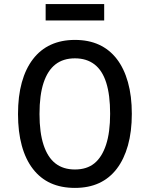

<svg xmlns="http://www.w3.org/2000/svg" viewBox="-20 -909 732 938"><path d="M346 9Q279 9 228 -14Q177 -37 141 -83.5Q105 -130 86.5 -197.5Q68 -265 68 -352Q68 -439 86.5 -506Q105 -573 141 -620Q177 -667 228.5 -690.5Q280 -714 346 -714Q413 -714 464 -690.5Q515 -667 550.5 -621Q586 -575 605 -507.5Q624 -440 624 -353Q624 -266 605 -198.5Q586 -131 550.5 -84.5Q515 -38 464 -14.5Q413 9 346 9ZM346 -81Q404 -81 441 -111Q478 -141 498 -201.5Q518 -262 518 -353Q518 -445 499 -505Q480 -565 441.5 -594.5Q403 -624 346 -624Q289 -624 251 -594.5Q213 -565 193 -505Q173 -445 173 -352Q173 -261 193 -200.5Q213 -140 251 -110.5Q289 -81 346 -81ZM203 -809V-889H489V-809Z"/></svg>

Font: Nunito Sans 7pt Condensed SemiBold
Style: Regular
Weight: 600
Width: 3
Designer: Vernon Adams
Foundry: Vernon Adams
Version: Version 3.101;gftools[0.9.27]